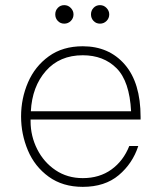

<svg xmlns="http://www.w3.org/2000/svg" viewBox="-20 -722 629 747"><path d="M62 -269Q62 -339 89 -401.5Q116 -464 170 -503Q224 -542 302 -542Q404 -542 465.5 -471Q527 -400 527 -267V-257H99V-250Q99 -193 124.5 -142Q150 -91 196 -60Q242 -29 302 -29Q367 -29 413.5 -62.5Q460 -96 483 -154H518Q496 -86 442 -40.5Q388 5 302 5Q224 5 169.5 -34.5Q115 -74 88.5 -137Q62 -200 62 -269ZM490 -289Q484 -406 433.5 -456.5Q383 -507 302 -507Q212 -507 158.5 -446Q105 -385 100 -289ZM334 -666Q334 -681 344 -691.5Q354 -702 369 -702Q384 -702 394.5 -691Q405 -680 405 -666Q405 -651 394.5 -640.5Q384 -630 369 -630Q354 -630 344 -640.5Q334 -651 334 -666ZM195 -666Q195 -681 205 -691.5Q215 -702 230 -702Q245 -702 255.5 -691Q266 -680 266 -666Q266 -651 255.5 -640.5Q245 -630 230 -630Q215 -630 205 -640.5Q195 -651 195 -666Z"/></svg>

Font: Be Vietnam Thin
Style: Regular
Weight: 100
Designer: Gabriel Lam
Foundry: TypeRant
Version: Version 4.000